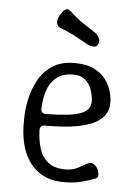

<svg xmlns="http://www.w3.org/2000/svg" viewBox="-53 -776 589 825"><g transform="rotate(5 241.5 -364.0)"><path d="M255 7Q198 7 160 -14.5Q122 -36 100 -70.5Q78 -105 69 -145.5Q60 -186 60 -225V-250Q60 -289 69.5 -333.5Q79 -378 100.5 -417.5Q122 -457 160 -482Q198 -507 255 -507Q307 -507 340 -490.5Q373 -474 391 -449Q409 -424 416 -398Q423 -372 423 -352Q423 -316 404.5 -293Q386 -270 355.5 -257Q325 -244 288.5 -237.5Q252 -231 215.5 -229.5Q179 -228 150 -228Q140 -228 135 -222.5Q130 -217 130 -208Q131 -164 142.5 -127.5Q154 -91 181 -69.5Q208 -48 255 -48Q290 -48 315.5 -63.5Q341 -79 355 -84Q364 -87 372.5 -82.5Q381 -78 387.5 -70Q394 -62 396 -52Q401 -34 397.5 -28.5Q394 -23 390 -21Q373 -14 336.5 -3.5Q300 7 255 7ZM151 -278Q259 -279 301.5 -295.5Q344 -312 343 -350Q342 -376 333 -400.5Q324 -425 305 -441Q286 -457 255 -457Q208 -457 181 -434.5Q154 -412 142.5 -376Q131 -340 130 -298Q130 -289 135.5 -283.5Q141 -278 151 -278ZM329 -646Q342 -639 349 -623.5Q356 -608 349 -596L348 -594Q342 -583 327 -584.5Q312 -586 299 -594Q269 -611 239.5 -626.5Q210 -642 181 -652Q172 -655 168 -663.5Q164 -672 165 -682.5Q166 -693 171 -701L176 -709Q183 -723 194 -731Q205 -739 215 -730Q252 -697 276.5 -680.5Q301 -664 329 -646Z"/></g></svg>

Font: Winky Sans Light
Style: Regular
Weight: 300
Designer: Simon Atzbach
Foundry: typofactur
Version: Version 1.205